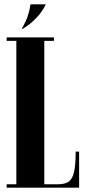

<svg xmlns="http://www.w3.org/2000/svg" viewBox="-20 -873 409 893"><path d="M56 -699H186V-16H337V0H56ZM11 -683V-699H56V-683ZM11 0V-16H56V0ZM250 0V-16Q283 -16 300.5 -29Q318 -42 325 -75.5Q332 -109 332 -168H348V0ZM186 -683V-699H231V-683ZM86 -739H81Q101 -774 109.5 -799.5Q118 -825 122 -853H193Q176 -817 147 -787.5Q118 -758 86 -739Z"/></svg>

Font: Emberly Black
Style: Regular
Weight: 900
Designer: Rajesh Rajput
Foundry: Rajesh Rajput
Version: Version 1.000